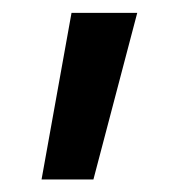

<svg xmlns="http://www.w3.org/2000/svg" viewBox="-20 -720 268 298"><path d="M44.5 -441.5 91 -700H193L125 -441.5Z"/></svg>

Font: Geologica Roman
Style: Regular
Weight: 400
Designer: Sindre Bremnes, Frode Helland
Foundry: Monokrom Skriftforlag AS
Version: Version 1.010;gftools[0.9.28]